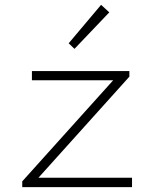

<svg xmlns="http://www.w3.org/2000/svg" viewBox="-20 -774 640 794"><path d="M72 0V-24L448 -442H112V-480H515V-457L139 -39H526V0ZM288 -572 264 -595 398 -754 432 -723Z"/></svg>

Font: Source Code Pro ExtraLight Light
Style: Regular
Weight: 300
Monospace: yes
Version: Version 1.018;hotconv 1.0.116;makeotfexe 2.5.65601